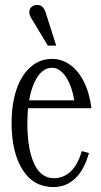

<svg xmlns="http://www.w3.org/2000/svg" viewBox="-20 -741 409 779"><path d="M197 18Q116 18 71.5 -52.5Q27 -123 27 -242Q27 -319 47 -378Q67 -437 104.5 -469.5Q142 -502 191 -502Q231 -502 264.5 -478Q298 -454 320.5 -409Q343 -364 351 -302H65V-334H291L283 -324Q273 -390 248 -428Q223 -466 191 -466Q146 -466 118.5 -404Q91 -342 91 -240Q91 -138 118 -78Q145 -18 199 -18Q237 -18 266 -44.5Q295 -71 312 -128L341 -120Q321 -50 284 -16Q247 18 197 18ZM107 -667Q99 -680 99 -692Q99 -705 108 -713Q117 -721 131 -721Q143 -721 151.5 -713.5Q160 -706 165 -691L208 -556H174Z"/></svg>

Font: Margherita Variable
Style: Regular
Weight: 400
Designer: James Puckett
Foundry: Dunwich Type Founders
Version: Version 1.008